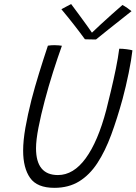

<svg xmlns="http://www.w3.org/2000/svg" viewBox="-20 -905 672 946"><path d="M248 20.5Q163 20.5 128.5 -28.2Q94 -77 94 -163Q94 -212 105.2 -276Q116.5 -340 135 -413Q151.5 -476.5 172.5 -544.5Q193.5 -612.5 216 -680Q223 -681 231.2 -681.8Q239.5 -682.5 247 -682.5Q259 -682.5 269 -681.5Q279 -680.5 285 -679.5Q264 -621 241.2 -549.5Q218.5 -478 200 -407.5Q181.5 -338 169.5 -276.2Q157.5 -214.5 157.5 -174.5Q157.5 -42.5 265.5 -42.5Q342 -42.5 402.2 -125Q462.5 -207.5 503.5 -363Q513.5 -402.5 526.5 -456.8Q539.5 -511 550.8 -566.2Q562 -621.5 567.5 -665Q584 -665 603.5 -662.5Q623 -660 632.5 -657Q627.5 -611.5 614 -545.2Q600.5 -479 584 -417.5Q557.5 -321 527.8 -240.5Q498 -160 459.8 -101.5Q421.5 -43 369.8 -11.2Q318 20.5 248 20.5ZM583.5 -880.5Q594.5 -874.5 608.5 -864.8Q622.5 -855 628 -850Q556 -793 513.8 -759.5Q471.5 -726 453 -710.5Q442 -710.5 425.5 -710.8Q409 -711 398.5 -711.5Q346 -783.5 282.5 -859.5Q292 -864.5 306 -872.2Q320 -880 330.5 -885Q347.5 -862.5 369 -833.2Q390.5 -804 408.5 -779Q426.5 -754 433 -744Q449 -759.5 476 -784.5Q503 -809.5 532.2 -835.5Q561.5 -861.5 583.5 -880.5Z"/></svg>

Font: Grandstander ExtraLight
Style: Italic
Weight: 200
Italic angle: -15°
Designer: Tyler Finck
Foundry: Etcetera Type Co
Version: Version 1.200; ttfautohint (v1.8.3)